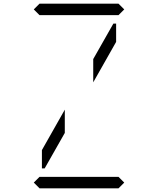

<svg xmlns="http://www.w3.org/2000/svg" viewBox="-20 -1020 856 1040"><path d="M163 -969 194 -1000H622L653 -969L622 -938H620H439H377H196H194ZM222 -108H207V-207L331 -426V-300ZM594 -892H609V-793L485 -574V-700ZM653 -31 622 0H194L163 -31L194 -62H196H377H439H620H622Z"/></svg>

Font: DSEG14 Classic Mini
Style: Light
Weight: 300
Designer: Keshikan(Twitter:@keshinomi_88pro)
Version: Version 0.46